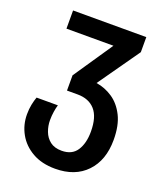

<svg xmlns="http://www.w3.org/2000/svg" viewBox="-145 -638 836 983"><g transform="rotate(20 273.0 -146.5)"><path d="M272 250Q199 250 147.5 220.5Q96 191 69 142.5Q42 94 42 37Q42 8 47 -16.5Q52 -41 59 -60H175Q170 -44 166.5 -21.5Q163 1 163 25Q163 56 174 85.5Q185 115 209 133.5Q233 152 272 152Q328 152 354 112.5Q380 73 380 9Q380 -71 346 -109Q312 -147 251 -147H193V-230L338 -444H82V-543H481V-461L322 -235Q369 -228 410.5 -200.5Q452 -173 478 -121.5Q504 -70 504 9Q504 120 442 185Q380 250 272 250Z"/></g></svg>

Font: Noto Sans Georgian SemiCondensed SemiBold
Style: Regular
Weight: 600
Width: 4
Designer: Monotype Design Team, Akaki Razmadze
Foundry: Google LLC
Version: Version 2.005; ttfautohint (v1.8.4.7-5d5b)